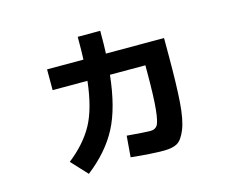

<svg xmlns="http://www.w3.org/2000/svg" viewBox="-95 -774 1191 964"><g transform="rotate(-15 500.0 -292.5)"><path d="M494 -514H796V-423Q796 -270 789.5 -181Q783 -92 763.5 -44Q744 4 719 18Q694 32 649 32Q583 32 479 21L488 -89Q582 -81 610 -81Q634 -81 645.5 -98Q657 -115 663.5 -178Q670 -241 670 -369V-406H486Q468 -238 415 -137Q362 -36 255 47L178 -36Q265 -104 309 -184.5Q353 -265 369 -406H188V-514H377Q379 -550 379 -632H496Q496 -551 494 -514Z"/></g></svg>

Font: M PLUS 1p
Style: Bold
Weight: 700
Version: Version 1.062